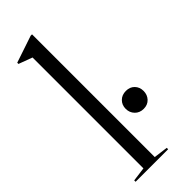

<svg xmlns="http://www.w3.org/2000/svg" viewBox="-239 -750 780 780"><g transform="rotate(-45 151.0 -360.5)"><path d="M144 -16 205 -8V0H18V-8L79 -16V-653L20 -675V-682L136 -721H144ZM213.5 -201Q199 -216 199 -238Q199 -260 213.5 -274.5Q228 -289 251 -289Q274 -289 288 -274.5Q302 -260 302 -238Q302 -216 288 -201Q274 -186 251 -186Q228 -186 213.5 -201Z"/></g></svg>

Font: Libre Caslon Display
Style: Regular
Weight: 400
Designer: Pablo Impallari, Rodrigo Fuenzalida
Foundry: Pablo Impallari, Rodrigo Fuenzalida
Version: Version 1.002